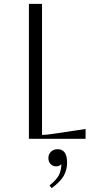

<svg xmlns="http://www.w3.org/2000/svg" viewBox="-20 -720 501 996"><path d="M130 -700H198V-20Q217 -20 258 -26L424 -51V0H130ZM231 100Q231 80 244.5 67Q258 54 279 54Q328 54 328 124Q328 162 310 193Q292 224 248 256L237 242Q274 212 286 187.5Q298 163 298 131Q289 143 272 143Q253 143 242 130.5Q231 118 231 100Z"/></svg>

Font: Aboreto
Style: Regular
Weight: 400
Designer: Dominik Jáger
Foundry: Dominik Jáger
Version: Version 1.001; ttfautohint (v1.8.4.7-5d5b)